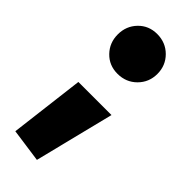

<svg xmlns="http://www.w3.org/2000/svg" viewBox="-220 -556 730 730"><g transform="rotate(45 145.5 -191.0)"><path d="M143 -308Q98 -308 68 -339Q38 -370 38 -415Q38 -460 68 -491Q98 -522 143 -522Q189 -522 220 -491Q251 -460 251 -415Q251 -370 220 -339Q189 -308 143 -308ZM23 121 60 -181H238L158 140Z"/></g></svg>

Font: Murecho Thin ExtraBold
Style: Regular
Weight: 800
Version: Version 1.010